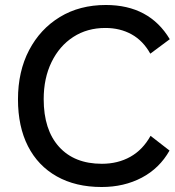

<svg xmlns="http://www.w3.org/2000/svg" viewBox="-20 -740 700 769"><path d="M659 -137Q619 -66 548 -28.5Q477 9 387 9Q283 9 207.5 -33.5Q132 -76 92 -154.5Q52 -233 52 -342Q52 -454 96.5 -539Q141 -624 220 -672Q299 -720 404 -720Q578 -720 660 -583L582 -525Q553 -577 507 -602.5Q461 -628 402 -628Q329 -628 273.5 -592Q218 -556 186.5 -491.5Q155 -427 155 -343Q155 -220 216.5 -152Q278 -84 388 -84Q452 -84 502 -112Q552 -140 583 -196Z"/></svg>

Font: Livvic Medium
Style: Regular
Weight: 500
Designer: Jacques Le Bailly, Baron von Fonthausen
Version: Version 1.001; ttfautohint (v1.8.2)